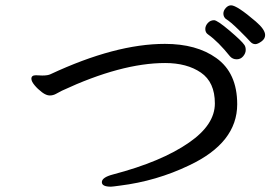

<svg xmlns="http://www.w3.org/2000/svg" viewBox="-20 -770 1040 722"><path d="M397 -68Q363 -68 363 -85Q363 -103 405 -114Q588 -162 691 -234Q788 -301 788 -381Q788 -461 735.5 -497Q683 -533 601 -533Q436 -533 213 -429Q200 -422 189.5 -416.5Q179 -411 167 -411Q154 -411 138 -423Q122 -435 110 -449.5Q98 -464 98 -474Q98 -487 115 -487L139 -486Q160 -486 170 -491Q414 -605 600 -605Q719 -605 793 -552Q872 -496 872 -378Q872 -233 691 -148Q568 -89 431 -72Q402 -68 397 -68ZM845 -558Q801 -613 763 -640Q752 -647 752 -661Q752 -673 761.5 -683.5Q771 -694 785 -694Q797 -694 843 -655Q889 -616 899 -601Q904 -594 904 -582Q904 -570 894.5 -558.5Q885 -547 870 -547Q855 -547 845 -558ZM940 -604Q929 -604 920 -614.5Q911 -625 878.5 -657Q846 -689 829 -699Q820 -707 820 -719Q820 -730 829 -740Q838 -750 849 -750Q871 -750 942 -689Q977 -659 977 -638Q977 -624 963 -614Q949 -604 940 -604Z"/></svg>

Font: LXGW WenKai Medium
Style: Regular
Weight: 500
Designer: LXGW / Fontworks Inc.
Foundry: LXGW / Fontworks Inc.
Version: Version 1.501; October 10, 2024